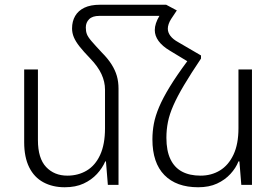

<svg xmlns="http://www.w3.org/2000/svg" viewBox="-20 -780 1171 810"><path d="M480 -406V0H435L427 -99H424Q412 -71 389 -46Q366 -21 332.5 -5.5Q299 10 253 10Q202 10 163 -11Q124 -32 103 -74.5Q82 -117 82 -180V-487H140V-189Q140 -112 174.5 -75.5Q209 -39 264 -39Q310 -39 346 -60.5Q382 -82 402.5 -126.5Q423 -171 423 -239V-402Q423 -435 408 -467.5Q393 -500 360 -534Q332 -563 315.5 -584Q299 -605 291.5 -623Q284 -641 284 -660Q284 -690 297 -712.5Q310 -735 336 -747.5Q362 -760 402 -760H681V-713H399Q370 -713 356 -699Q342 -685 342 -664Q342 -648 346.5 -636Q351 -624 366 -606.5Q381 -589 410 -558Q435 -533 450.5 -508.5Q466 -484 473 -459.5Q480 -435 480 -406ZM771 -523 791 -551 828 -546V-533Q785 -469 756.5 -421Q728 -373 711.5 -335.5Q695 -298 688.5 -265.5Q682 -233 682 -199Q682 -144 699 -108.5Q716 -73 748 -56Q780 -39 826 -39Q872 -39 908 -61Q944 -83 965 -127.5Q986 -172 986 -239V-487H1043V0H998L990 -99H986Q975 -71 952 -46Q929 -21 895.5 -5.5Q862 10 816 10Q724 10 673.5 -41.5Q623 -93 623 -192Q623 -225 629 -257.5Q635 -290 651 -328Q667 -366 696 -413.5Q725 -461 771 -523ZM828 -546 773 -520 697 -566Q665 -585 649 -607Q633 -629 633 -653Q633 -667 638 -682Q643 -697 652 -712L681 -760L726 -736L702 -700Q695 -689 691.5 -678.5Q688 -668 688 -659Q688 -643 699 -628.5Q710 -614 732 -602Z"/></svg>

Font: Noto Sans Armenian Light
Style: Regular
Weight: 300
Designer: Monotype Design Team
Foundry: Monotype Imaging Inc.
Version: Version 2.007